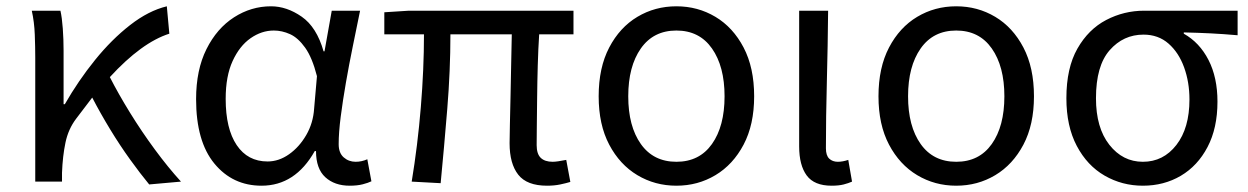

<svg xmlns="http://www.w3.org/2000/svg" viewBox="-20 -577 3965 610"><path d="M454 9Q426 -25 393.5 -70Q361 -115 330 -166Q299 -217 273 -267L222 -200Q197 -167 188 -124Q179 -81 177 -28V0H92V-394Q92 -427 90.5 -467Q89 -507 81 -543H172Q177 -521 179.5 -486.5Q182 -452 182 -416V-246H186Q229 -321 282 -386.5Q335 -452 393.5 -497.5Q452 -543 510 -557L518 -470Q430 -442 329 -332Q356 -279 393 -219Q430 -159 472 -102Q514 -45 555 0Z M811 13Q719 13 661 -57.5Q603 -128 603 -262Q603 -355 636 -421Q669 -487 723.5 -522Q778 -557 841 -557Q891 -557 938.5 -524Q986 -491 1008 -414H1011L1034 -543H1124Q1113 -489 1101 -430.5Q1089 -372 1079 -314.5Q1069 -257 1062.5 -206.5Q1056 -156 1056 -119Q1056 -91 1072 -77Q1088 -63 1110 -63Q1129 -63 1147 -71L1160 -1Q1150 4 1132.5 8.5Q1115 13 1091 13Q1043 13 1013.5 -14Q984 -41 984 -97H980Q918 13 811 13ZM830 -64Q866 -64 898.5 -87Q931 -110 953 -148Q975 -186 978 -232L987 -335Q972 -394 949.5 -425.5Q927 -457 901.5 -468.5Q876 -480 850 -480Q811 -480 776 -455.5Q741 -431 719 -383Q697 -335 697 -263Q697 -168 732 -116Q767 -64 830 -64Z M1718 13Q1654 13 1626.5 -22Q1599 -57 1599 -122Q1599 -143 1600 -182.5Q1601 -222 1602 -271Q1603 -320 1604 -371.5Q1605 -423 1606 -468H1411Q1411 -353 1401 -231Q1391 -109 1380 5L1288 0Q1307 -115 1317 -236.5Q1327 -358 1327 -468H1201V-538L1279 -543H1802V-468H1693Q1690 -422 1688.5 -369Q1687 -316 1686.5 -265.5Q1686 -215 1685.5 -175.5Q1685 -136 1685 -116Q1685 -88 1698 -75.5Q1711 -63 1736 -63Q1749 -63 1779 -69L1792 1Q1779 5 1760 9Q1741 13 1718 13Z M2129 13Q2061 13 2005 -20.5Q1949 -54 1915.5 -117.5Q1882 -181 1882 -271Q1882 -362 1915.5 -426Q1949 -490 2005 -523.5Q2061 -557 2129 -557Q2197 -557 2253 -523.5Q2309 -490 2342.5 -426Q2376 -362 2376 -271Q2376 -181 2342.5 -117.5Q2309 -54 2253 -20.5Q2197 13 2129 13ZM2129 -63Q2202 -63 2242 -119.5Q2282 -176 2282 -271Q2282 -366 2242 -423Q2202 -480 2129 -480Q2056 -480 2016 -423Q1976 -366 1976 -271Q1976 -176 2016 -119.5Q2056 -63 2129 -63Z M2622 13Q2567 13 2543 -19.5Q2519 -52 2519 -112V-543H2611Q2610 -433 2607 -318.5Q2604 -204 2604 -106Q2604 -83 2614.5 -73Q2625 -63 2642 -63Q2657 -63 2675 -69L2687 0Q2676 5 2660.5 9Q2645 13 2622 13Z M3018 13Q2950 13 2894 -20.5Q2838 -54 2804.5 -117.5Q2771 -181 2771 -271Q2771 -362 2804.5 -426Q2838 -490 2894 -523.5Q2950 -557 3018 -557Q3086 -557 3142 -523.5Q3198 -490 3231.5 -426Q3265 -362 3265 -271Q3265 -181 3231.5 -117.5Q3198 -54 3142 -20.5Q3086 13 3018 13ZM3018 -63Q3091 -63 3131 -119.5Q3171 -176 3171 -271Q3171 -366 3131 -423Q3091 -480 3018 -480Q2945 -480 2905 -423Q2865 -366 2865 -271Q2865 -176 2905 -119.5Q2945 -63 3018 -63Z M3611 13Q3545 13 3489.5 -19Q3434 -51 3401 -113.5Q3368 -176 3368 -265Q3368 -361 3403 -422.5Q3438 -484 3494.5 -513.5Q3551 -543 3615 -543H3912V-465Q3866 -469 3826 -471Q3786 -473 3741 -474V-470Q3791 -442 3819.5 -386.5Q3848 -331 3848 -254Q3848 -170 3816.5 -110Q3785 -50 3731.5 -18.5Q3678 13 3611 13ZM3611 -63Q3676 -63 3717.5 -116.5Q3759 -170 3759 -261Q3759 -316 3742 -363Q3725 -410 3692.5 -438.5Q3660 -467 3613 -467Q3549 -467 3505.5 -417.5Q3462 -368 3462 -265Q3462 -171 3504.5 -117Q3547 -63 3611 -63Z"/></svg>

Font: Chocolate Classical Sans
Style: Regular
Weight: 400
Designer: 田海東、宇文滿月
Foundry: Moonlit Owen
Version: Version 1.001